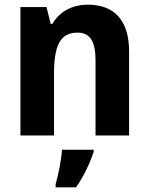

<svg xmlns="http://www.w3.org/2000/svg" viewBox="-20 -577 635 818"><path d="M355 -557C287 -557 234 -528 203 -475H196L178 -547H67V0H210V-259C210 -380 234 -438 311 -438C365 -438 387 -398 387 -320V0H530V-358C530 -493 464 -557 355 -557ZM379 71V61H244C242 101 228 171 217 208V221H304C337 174 362 120 379 71Z"/></svg>

Font: Noto Sans Devanagari SemiCondensed
Style: Bold
Weight: 700
Width: 4
Designer: Jelle Bosma - Monotype Design Team
Foundry: Monotype Imaging Inc.
Version: Version 2.004